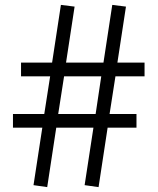

<svg xmlns="http://www.w3.org/2000/svg" viewBox="-20 -763 646 785"><path d="M571 -451V-507H460L495 -736L439 -743L403 -507H250L285 -736L229 -743L193 -507H66V-451H185L161 -297H33V-241H153L117 -6L173 2L210 -241H362L326 -6L383 2L420 -241H538V-297H428L452 -451ZM371 -297H218L242 -451H394Z"/></svg>

Font: 18Franklin
Style: Regular
Weight: 400
Designer: Pablo Impallari, Rodrigo Fuenzalida (Modified by Dan O. Williams)
Version: Version 0.025;PS 000.025;hotconv 1.0.88;makeotf.lib2.5.64775